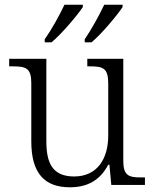

<svg xmlns="http://www.w3.org/2000/svg" viewBox="-20 -786 658 816"><path d="M340 -619V-606H369C412 -642 478 -721 501 -756V-766H423C402 -721 368 -660 340 -619ZM170 -619V-606H199C242 -642 309 -721 332 -756V-766H254C233 -721 199 -660 170 -619ZM277 10C353 10 406 -21 440 -86H445L453 0H596V-32H579C528 -32 504 -39 504 -102V-536H351V-504H361C418 -504 440 -497 440 -431V-210C440 -112 394 -36 295 -36C201 -36 177 -96 177 -186V-536H19V-504H33C90 -504 113 -497 113 -433V-185C113 -50 169 10 277 10Z"/></svg>

Font: Noto Serif Lao Light
Style: Regular
Weight: 300
Designer: Monotype Design Team
Foundry: Monotype Imaging Inc.
Version: Version 2.003